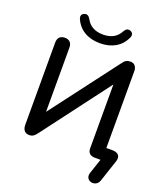

<svg xmlns="http://www.w3.org/2000/svg" viewBox="-188 -1041 1145 1335"><g transform="rotate(20 384.0 -373.5)"><path d="M706 136 760 -26C774 -67 754 -91 710 -91H665V-660C665 -692 647 -713 619 -713C592 -713 578 -704 561 -680L185 -184V-659C185 -693 167 -713 133 -713C99 -713 80 -693 80 -659V-50C80 -13 98 8 128 8C155 8 166 -2 185 -26L560 -523V-51C560 -15 580 0 616 0H655L618 110C597 175 686 193 706 136ZM373 -760C460 -760 527 -798 559 -870C569 -893 560 -909 542 -915C523 -921 510 -914 498 -893C474 -848 434 -824 373 -824C312 -824 271 -848 247 -893C235 -914 222 -921 203 -915C185 -909 176 -893 186 -870C218 -798 285 -760 373 -760Z"/></g></svg>

Font: SN Pro Medium
Style: Regular
Weight: 500
Designer: Tobias Whetton
Foundry: Supernotes
Version: Version 1.003;Glyphs 3.3 (3324)